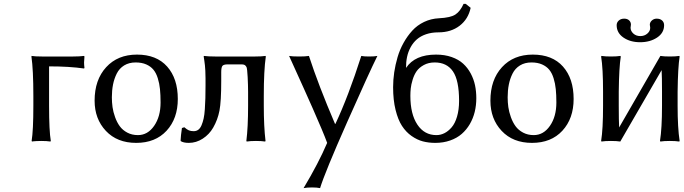

<svg xmlns="http://www.w3.org/2000/svg" viewBox="-20 -718 3482 978"><path d="M353 -430.2Q383.8 -430.2 408.2 -433.1L410.2 -430.2Q408.2 -407.7 408.2 -399.9Q408.2 -387.7 410.2 -372.1L408.2 -369.1Q333 -379.9 230 -379.9V-180.2Q230 -51.3 238.8 0L236.8 2.9Q218.8 0 189.9 0Q176.8 0 165 0.7Q153.3 1.5 148.4 2L143.1 2.9L141.1 0Q149.9 -54.2 149.9 -180.2V-229Q149.9 -362.3 140.1 -430.2L141.1 -433.1Q158.7 -430.2 192.9 -430.2Z M461.9 -205.1Q461.9 -311.5 520.8 -375.7Q579.6 -439.9 677.7 -439.9Q777.3 -439.9 831.5 -378.9Q885.7 -317.9 885.7 -213.9Q885.7 -114.3 828.6 -52.2Q771.5 9.8 673.8 9.8Q576.7 9.8 519.3 -51.3Q461.9 -112.3 461.9 -205.1ZM670.9 -399.9Q637.2 -399.9 612.5 -384.8Q587.9 -369.6 574.7 -343.3Q561.5 -316.9 555.7 -287.1Q549.8 -257.3 549.8 -222.2Q549.8 -196.8 553.2 -172.4Q556.6 -147.9 566.2 -121.3Q575.7 -94.7 590.1 -75Q604.5 -55.2 628.4 -42.5Q652.3 -29.8 682.6 -29.8Q732.4 -29.8 765.1 -76.9Q797.9 -124 797.9 -195.8Q797.9 -234.9 794.9 -263.9Q792 -293 783.7 -319.6Q775.4 -346.2 761.5 -363Q747.6 -379.9 724.9 -389.9Q702.1 -399.9 670.9 -399.9Z M1283.7 0Q1254.9 0 1236.8 2.9L1234.9 0Q1243.7 -69.8 1243.7 -180.2V-250Q1243.7 -283.2 1241.5 -325.7Q1239.3 -368.2 1235.8 -376Q1231.9 -383.8 1226.3 -387Q1220.7 -390.1 1210 -390.1H1140.6Q1118.2 -390.1 1112.5 -381.8Q1106.9 -373.5 1106.9 -350.1V-306.2Q1106.9 -200.7 1097.9 -154.3Q1088.9 -107.9 1065.9 -67.9Q1045.9 -33.2 1012.7 -11.7Q979.5 9.8 941.9 9.8Q915 9.8 900.9 1L899.9 -2Q900.9 -27.3 906.7 -65.9L918.9 -69.8Q932.1 -58.1 942.1 -54Q952.1 -49.8 966.8 -49.8Q980 -49.8 990 -57.1Q1000 -64.5 1006.6 -80.1Q1013.2 -95.7 1017.3 -114.5Q1021.5 -133.3 1023.4 -162.1Q1025.4 -190.9 1026.1 -218Q1026.9 -245.1 1026.9 -283.2V-318.8Q1026.9 -339.8 1025.9 -357.9Q1024.9 -376 1023.9 -384.8Q1022.9 -393.6 1020.8 -408.9Q1018.6 -424.3 1017.6 -430.2L1018.6 -433.1Q1041.5 -430.2 1075.7 -430.2H1280.8Q1295.9 -430.2 1308.8 -430.9Q1321.8 -431.6 1327.1 -432.6L1332.5 -433.1L1334 -430.2Q1323.7 -358.9 1323.7 -230V-180.2Q1323.7 -73.2 1332.5 0L1330.6 2.9Q1312 0 1283.7 0Z M1452.6 -433.1Q1467.3 -430.2 1504.4 -430.2Q1535.2 -430.2 1553.7 -433.1Q1601.6 -285.6 1686.5 -86.9H1688.5Q1754.4 -227.1 1820.3 -433.1Q1833.5 -430.2 1859.4 -430.2Q1887.7 -430.2 1902.3 -433.1Q1860.8 -349.6 1748 -95.2Q1635.3 159.2 1610.4 240.2Q1594.7 236.8 1569.3 236.8Q1543.5 236.8 1526.4 240.2Q1602.1 113.8 1646.5 9.8Q1636.7 -17.1 1617.9 -61.8Q1599.1 -106.4 1573.5 -164.6Q1547.9 -222.7 1529.3 -263.7Q1510.7 -304.7 1483.6 -364.7Q1456.5 -424.8 1452.6 -433.1Z M2352.5 -698.2 2377.4 -678.2Q2365.2 -620.6 2321.3 -586.9Q2277.3 -553.2 2213.4 -553.2Q2178.7 -553.2 2150.6 -543.7Q2122.6 -534.2 2103.5 -517.6Q2084.5 -501 2071.8 -477.8Q2059.1 -454.6 2053.5 -428.2Q2047.9 -401.9 2048.3 -372.1Q2093.3 -439.9 2201.2 -439.9Q2245.1 -439.9 2280.5 -427.5Q2315.9 -415 2339.1 -393.8Q2362.3 -372.6 2377.7 -343.8Q2393.1 -314.9 2399.7 -283.7Q2406.2 -252.4 2406.2 -217.8Q2406.2 -181.6 2398.2 -148.4Q2390.1 -115.2 2373.3 -86.2Q2356.4 -57.1 2332 -35.9Q2307.6 -14.6 2272.9 -2.4Q2238.3 9.8 2197.3 9.8Q2163.6 9.8 2134.3 2.2Q2105 -5.4 2076.4 -25.4Q2047.9 -45.4 2027.6 -76.7Q2007.3 -107.9 1994.9 -158.2Q1982.4 -208.5 1982.4 -273.9Q1982.4 -311 1988 -349.4Q1993.7 -387.7 2005.1 -426.8Q2016.6 -465.8 2035.9 -500.2Q2055.2 -534.7 2080.1 -562Q2105 -589.4 2140.1 -606.2Q2175.3 -623 2216.3 -625Q2274.9 -627.9 2299.6 -644Q2324.2 -660.2 2341.3 -698.2ZM2194.3 -399.9Q2162.6 -399.9 2138.7 -386.7Q2114.7 -373.5 2102.1 -355.2Q2089.4 -336.9 2081.8 -311.8Q2074.2 -286.6 2072.3 -267.8Q2070.3 -249 2070.3 -230Q2070.3 -136.7 2106 -83.3Q2141.6 -29.8 2203.1 -29.8Q2224.1 -29.8 2243.7 -39.6Q2263.2 -49.3 2280.5 -69.3Q2297.9 -89.4 2308.1 -124.3Q2318.4 -159.2 2318.4 -204.1Q2318.4 -309.1 2287.1 -354.5Q2255.9 -399.9 2194.3 -399.9Z M2478 -205.1Q2478 -311.5 2536.9 -375.7Q2595.7 -439.9 2693.8 -439.9Q2793.5 -439.9 2847.7 -378.9Q2901.9 -317.9 2901.9 -213.9Q2901.9 -114.3 2844.7 -52.2Q2787.6 9.8 2689.9 9.8Q2592.8 9.8 2535.4 -51.3Q2478 -112.3 2478 -205.1ZM2687 -399.9Q2653.3 -399.9 2628.7 -384.8Q2604 -369.6 2590.8 -343.3Q2577.6 -316.9 2571.8 -287.1Q2565.9 -257.3 2565.9 -222.2Q2565.9 -196.8 2569.3 -172.4Q2572.8 -147.9 2582.3 -121.3Q2591.8 -94.7 2606.2 -75Q2620.6 -55.2 2644.5 -42.5Q2668.5 -29.8 2698.7 -29.8Q2748.5 -29.8 2781.2 -76.9Q2814 -124 2814 -195.8Q2814 -234.9 2811 -263.9Q2808.1 -293 2799.8 -319.6Q2791.5 -346.2 2777.6 -363Q2763.7 -379.9 2741 -389.9Q2718.3 -399.9 2687 -399.9Z M3051.8 -251Q3051.8 -370.1 3042 -430.2L3043.9 -433.1Q3062 -430.2 3091.8 -430.2Q3121.6 -430.2 3139.6 -433.1L3142.1 -430.2Q3133.3 -374 3131.8 -251V-179.2Q3131.8 -101.1 3133.8 -68.8L3343.8 -433.1Q3361.8 -430.2 3392.1 -430.2Q3421.4 -430.2 3439.9 -433.1L3441.9 -430.2Q3433.1 -374 3431.6 -251V-179.2Q3431.6 -66.4 3441.9 0L3439.9 2.9Q3421.4 0 3392.1 0Q3361.8 0 3343.8 2.9L3341.8 0Q3352.1 -63.5 3352.1 -179.2V-251Q3352.1 -327.6 3350.1 -360.8L3139.6 2.9Q3121.6 0 3091.8 0Q3062 0 3043.9 2.9L3042 0Q3051.8 -60.1 3051.8 -179.2ZM3362.8 -589.8Q3362.8 -550.3 3326.9 -526.6Q3291 -502.9 3240.7 -502.9Q3190.4 -502.9 3155.8 -526.6Q3121.1 -550.3 3121.1 -589.8Q3121.1 -603.5 3131.8 -613.3Q3142.6 -623 3159.7 -623Q3175.3 -623 3184.6 -614.3Q3193.8 -605.5 3193.8 -592.8Q3193.8 -587.9 3192.9 -585Q3191.9 -582 3191.9 -577.1Q3191.9 -560.1 3206.1 -547.1Q3220.2 -534.2 3241.7 -534.2Q3262.7 -534.2 3277.3 -546.9Q3292 -559.6 3292 -576.2Q3292 -582 3291 -585Q3290 -586.9 3290 -591.8Q3290 -604.5 3300.5 -613.8Q3311 -623 3324.7 -623Q3342.3 -623 3352.5 -613.8Q3362.8 -604.5 3362.8 -589.8Z"/></svg>

Font: Linear Smooth
Style: Regular
Weight: 400
Designer: Philipp H. Poll, Flanker
Foundry: Philipp H. Poll, reworked by Flanker
Version: Version 1.061 | FøM Fix